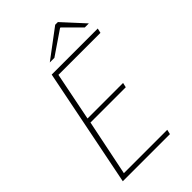

<svg xmlns="http://www.w3.org/2000/svg" viewBox="-247 -920 1008 1008"><g transform="rotate(-45 257.0 -416.0)"><path d="M40 0 172 -660H514L508 -634H196L142 -364H406L400 -338H138L74 -26H396L390 0ZM210 -712 370 -832H390L500 -712H470L380 -802H376L244 -712Z"/></g></svg>

Font: Source Sans 3 ExtraLight
Style: Italic
Weight: 250
Italic angle: -11°
Designer: Paul D. Hunt
Foundry: Adobe
Version: Version 3.046;hotconv 1.0.118;makeotfexe 2.5.65603